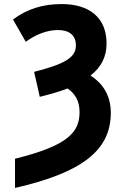

<svg xmlns="http://www.w3.org/2000/svg" viewBox="-20 -745 603 946"><path d="M54 37V181C382 106 526 -3 526 -189C526 -279 482 -337 426 -373C478 -413 505 -464 505 -531C505 -659 419 -725 284 -725C191 -725 114 -701 44 -649L107 -539C154 -574 211 -597 265 -597C317 -597 354 -575 354 -521C354 -460 296 -429 148 -391L176 -268C226 -280 273 -294 313 -309C349 -284 372 -249 372 -193C372 -96 319 -28 54 37Z"/></svg>

Font: Noto Sans Mono SemiCondensed ExtraBold
Style: Regular
Weight: 800
Width: 4
Designer: Monotype Design Team
Foundry: Monotype Imaging Inc.
Version: Version 2.014